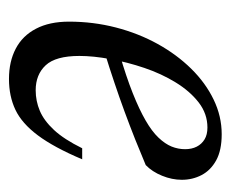

<svg xmlns="http://www.w3.org/2000/svg" viewBox="-62 -430 502 417"><g transform="rotate(90 188.5 -221.0)"><path d="M256.5 -421Q226.5 -421 202 -402Q177.5 -383 158.5 -352Q139.5 -321 127 -284Q114.5 -247 107.8 -210Q101 -173 101 -143Q101 -91.5 121.2 -69.8Q141.5 -48 175.5 -48Q199 -48 220.2 -57Q241.5 -66 261.8 -87.8Q282 -109.5 301.5 -149H325.5Q299.5 -87.5 273.5 -52.8Q247.5 -18 218 -4Q188.5 10 151 10Q113 10 85 -4.8Q57 -19.5 41.8 -48.8Q26.5 -78 26.5 -120.5Q26.5 -173 39.2 -222.2Q52 -271.5 75 -313Q98 -354.5 128.8 -385.8Q159.5 -417 195.8 -434.5Q232 -452 271 -452Q306 -452 327.8 -440Q349.5 -428 359.8 -408.2Q370 -388.5 370 -365.5Q370 -344 361.2 -322.5Q352.5 -301 338 -287Q312 -276 282.5 -264.2Q253 -252.5 221.8 -241Q190.5 -229.5 158.5 -218.8Q126.5 -208 94 -198L96 -230Q146 -244.5 181.8 -258.8Q217.5 -273 241.2 -286.8Q265 -300.5 278.5 -314.8Q292 -329 297.8 -343.2Q303.5 -357.5 303.5 -372.5Q303.5 -387 298 -397.8Q292.5 -408.5 282.2 -414.8Q272 -421 256.5 -421Z"/></g></svg>

Font: Newsreader 28pt
Style: Italic
Weight: 400
Italic angle: -17°
Version: Version 1.003